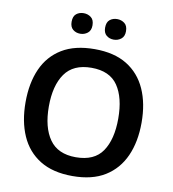

<svg xmlns="http://www.w3.org/2000/svg" viewBox="-98 -1001 985 1095"><g transform="rotate(10 395.0 -453.0)"><path d="M731 -358Q731 -247 694 -164.5Q657 -82 583 -36Q509 10 395 10Q281 10 206.5 -36Q132 -82 95.5 -165Q59 -248 59 -359Q59 -470 95.5 -552Q132 -634 206.5 -679.5Q281 -725 396 -725Q509 -725 583 -679.5Q657 -634 694 -551.5Q731 -469 731 -358ZM194 -358Q194 -237 242.5 -168Q291 -99 395 -99Q502 -99 549 -168Q596 -237 596 -358Q596 -479 549 -548Q502 -617 396 -617Q291 -617 242.5 -548Q194 -479 194 -358ZM238 -856Q238 -888 255.5 -902Q273 -916 298 -916Q322 -916 340.5 -902Q359 -888 359 -856Q359 -826 340.5 -811.5Q322 -797 298 -797Q273 -797 255.5 -811.5Q238 -826 238 -856ZM432 -856Q432 -888 449.5 -902Q467 -916 492 -916Q516 -916 534.5 -902Q553 -888 553 -856Q553 -826 534.5 -811.5Q516 -797 492 -797Q467 -797 449.5 -811.5Q432 -826 432 -856Z"/></g></svg>

Font: Noto Sans Tangsa SemiBold
Style: Regular
Weight: 600
Version: Version 1.504